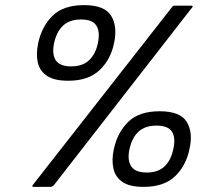

<svg xmlns="http://www.w3.org/2000/svg" viewBox="-20 -729 838 749"><path d="M111 0Q106 0 106 -3Q106 -6 110 -10L650 -700Q654 -705 656 -706Q658 -707 662 -707H725Q731 -707 731.5 -704Q732 -701 721 -689L192 -9Q189 -5 185 -2.5Q181 0 176 0ZM246 -414Q192 -414 163.5 -433Q135 -452 127.5 -485Q120 -518 129 -561Q143 -626 185 -667.5Q227 -709 308 -709Q388 -709 413.5 -667.5Q439 -626 425 -561Q412 -497 368.5 -455.5Q325 -414 246 -414ZM258 -470Q302 -470 327.5 -494Q353 -518 362 -561Q371 -605 356 -629Q341 -653 296 -653Q252 -653 226.5 -629.5Q201 -606 191 -561Q182 -518 197.5 -494Q213 -470 258 -470ZM540 0Q486 0 458 -19Q430 -38 422.5 -71.5Q415 -105 424 -147Q438 -212 480 -253.5Q522 -295 603 -295Q683 -295 708.5 -253.5Q734 -212 719 -147Q706 -83 663 -41.5Q620 0 540 0ZM552 -56Q597 -56 622 -80Q647 -104 656 -147Q666 -191 651 -215Q636 -239 590 -239Q546 -239 520.5 -215.5Q495 -192 485 -147Q476 -104 492 -80Q508 -56 552 -56Z"/></svg>

Font: Glory Medium
Style: Italic
Weight: 500
Italic angle: -12°
Version: Version 1.011